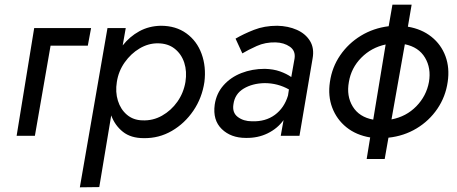

<svg xmlns="http://www.w3.org/2000/svg" viewBox="-20 -580 1953 820"><path d="M126 -460H369L355 -385H196L129 0H51Z M404 219 321 220 439 -460H517L504 -386Q534 -424 575 -446.5Q616 -469 667 -470Q731 -470 776 -437.5Q821 -405 841 -350Q861 -295 853 -230Q843 -162 806 -107.5Q769 -53 714 -21Q659 11 594 10Q539 10 505 -17Q471 -44 455 -87ZM772 -230Q779 -275 767 -312Q755 -349 726 -372Q697 -395 653 -395Q613 -395 576 -373Q539 -351 512.5 -313.5Q486 -276 479 -230Q472 -187 483.5 -150Q495 -113 522 -90Q549 -67 588 -66Q633 -64 672 -86Q711 -108 737.5 -145.5Q764 -183 772 -230Z M1015 -352 986 -415Q1020 -435 1064.5 -452.5Q1109 -470 1164 -470Q1211 -469 1248 -452.5Q1285 -436 1304 -405Q1323 -374 1315 -330L1259 0H1179L1191 -67Q1165 -31 1123 -10.5Q1081 10 1030 9Q966 9 927 -29Q888 -67 897 -133Q904 -181 934.5 -215.5Q965 -250 1011 -268Q1057 -286 1111 -286Q1148 -285 1176 -275Q1204 -265 1224 -251L1238 -330Q1243 -363 1218 -380.5Q1193 -398 1157 -399Q1113 -400 1076.5 -383.5Q1040 -367 1015 -352ZM977 -135Q971 -99 995.5 -80.5Q1020 -62 1056 -62Q1114 -60 1154 -89.5Q1194 -119 1210 -172L1214 -198Q1166 -225 1110 -225Q1058 -224 1020.5 -201.5Q983 -179 977 -135Z M1389 -230Q1398 -293 1433 -344Q1468 -395 1521.5 -427.5Q1575 -460 1640 -468L1656 -560H1738L1722 -466Q1781 -456 1822.5 -423Q1864 -390 1882.5 -340Q1901 -290 1892 -230Q1883 -167 1848 -115.5Q1813 -64 1759 -31.5Q1705 1 1639 8L1623 99H1546L1561 7Q1501 -3 1459.5 -36.5Q1418 -70 1399 -120Q1380 -170 1389 -230ZM1812 -230Q1822 -289 1795 -334Q1768 -379 1709 -391L1652 -70Q1715 -82 1758 -126Q1801 -170 1812 -230ZM1470 -230Q1459 -170 1486.5 -125Q1514 -80 1574 -69L1627 -390Q1566 -377 1523 -333.5Q1480 -290 1470 -230Z"/></svg>

Font: Jost*
Style: Italic
Weight: 400
Italic angle: -10°
Version: Version 3.7